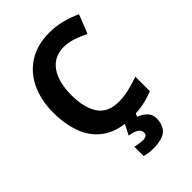

<svg xmlns="http://www.w3.org/2000/svg" viewBox="-276 -836 1189 1189"><g transform="rotate(-45 318.5 -242.0)"><path d="M393 -598Q306 -598 260 -533Q214 -468 214 -355Q214 -241 256.5 -178.5Q299 -116 393 -116Q437 -116 480.5 -126Q524 -136 575 -154V-27Q528 -8 482 1Q436 10 379 10Q269 10 197.5 -35.5Q126 -81 92 -163.5Q58 -246 58 -356Q58 -464 97 -547Q136 -630 210.5 -677Q285 -724 393 -724Q446 -724 499.5 -710.5Q553 -697 602 -674L553 -551Q513 -570 472.5 -584Q432 -598 393 -598ZM486 122Q486 178 453.5 209Q421 240 335 240Q313 240 295.5 237Q278 234 264 230V148Q278 152 298.5 155Q319 158 334 158Q348 158 358.5 151.5Q369 145 369 128Q369 110 351 96Q333 82 288 75L326 0H420L407 30Q437 40 461.5 62.5Q486 85 486 122Z"/></g></svg>

Font: Noto Sans Tai Tham
Style: Bold
Weight: 700
Designer: Monotype Design Team 2013. Revised by David WIlliams 2020
Foundry: Monotype Imaging Inc.
Version: Version 2.002; ttfautohint (v1.8.4.7-5d5b)